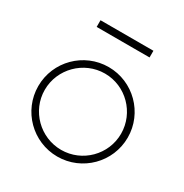

<svg xmlns="http://www.w3.org/2000/svg" viewBox="-153 -765 860 896"><g transform="rotate(30 276.5 -317.0)"><path d="M419 -607V-643H134V-607ZM71 -232C71 -345 164 -438 277 -438C390 -438 482 -345 482 -232C482 -119 390 -27 277 -27C164 -27 71 -119 71 -232ZM277 -473C144 -473 36 -365 36 -232C36 -99 144 9 277 9C410 9 518 -99 518 -232C518 -365 410 -473 277 -473Z"/></g></svg>

Font: Rawengulk
Style: Regular
Weight: 400
Version: Version 0.9